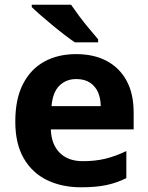

<svg xmlns="http://www.w3.org/2000/svg" viewBox="-20 -786 631 816"><path d="M303 -556Q379 -556 433.5 -527Q488 -498 518 -443Q548 -388 548 -308V-236H196Q198 -173 233.5 -137Q269 -101 332 -101Q385 -101 428 -111.5Q471 -122 517 -144V-29Q477 -9 432.5 0.5Q388 10 325 10Q243 10 180 -20.5Q117 -51 81 -113Q45 -175 45 -269Q45 -365 77.5 -428.5Q110 -492 168 -524Q226 -556 303 -556ZM304 -450Q261 -450 232.5 -422Q204 -394 199 -335H408Q408 -368 396.5 -394Q385 -420 362 -435Q339 -450 304 -450ZM282 -766Q297 -744 317.5 -716.5Q338 -689 359.5 -663.5Q381 -638 397 -619V-606H298Q279 -619 253.5 -638.5Q228 -658 201.5 -680Q175 -702 152 -722Q129 -742 115 -756V-766Z"/></svg>

Font: Noto Sans Kannada
Style: Regular
Weight: 400
Designer: Jelle Bosma - Monotype Design Team
Foundry: Monotype Imaging Inc.
Version: Version 2.003